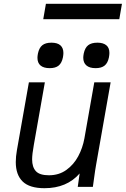

<svg xmlns="http://www.w3.org/2000/svg" viewBox="-20 -983 662 1010"><path d="M63 -130.5Q63 -159.5 69 -193L132 -550H216L158 -221Q149 -171.5 149 -144.5Q149 -104 168.8 -82.5Q188.5 -61 237.5 -61Q290 -61 329 -89Q368 -117 391.5 -161Q415 -205 424 -255L476 -550H562L485.5 -116Q481 -92 474 -39.5L468.5 0H389L399 -70.5Q331.5 7 214 7Q135.5 7 99.2 -28.2Q63 -63.5 63 -130.5ZM177 -679Q177 -688 179.5 -701.5Q186 -732 202.8 -745.2Q219.5 -758.5 250.5 -758.5Q282 -758.5 297.8 -744.5Q313.5 -730.5 313.5 -704Q313.5 -695 311 -681Q305 -651.5 288.5 -638Q272 -624.5 241.5 -624.5Q210 -624.5 193.5 -638.2Q177 -652 177 -679ZM418 -679.5Q418 -688 420.5 -701.5Q427 -732 444 -745.2Q461 -758.5 492.5 -758.5Q522.5 -758.5 539 -745.2Q555.5 -732 555.5 -704.5Q555.5 -695 553 -681Q547 -651.5 530.2 -638Q513.5 -624.5 483 -624.5Q451 -624.5 434.5 -638.8Q418 -653 418 -679.5ZM221.5 -963H621.5L607.5 -882H207.5Z"/></svg>

Font: JuliaMono Italic
Style: Regular
Weight: 400
Italic angle: -9°
Monospace: yes
Designer: cormullion
Foundry: corm
Version: Version 0.049; ttfautohint (v1.8.4)